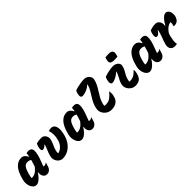

<svg xmlns="http://www.w3.org/2000/svg" viewBox="312 -2173 3588 3588"><g transform="rotate(-45 2106.0 -379.0)"><path d="M297 -552Q344 -552 372.5 -524.5Q401 -497 417 -462H422Q426 -482 429 -503Q432 -524 432 -540Q456 -548 487 -548Q521 -548 543 -532Q565 -516 570 -477Q575 -438 558 -369Q542 -305 519 -249Q496 -193 480 -144Q489 -139 503 -139Q516 -139 529 -143.5Q542 -148 557 -161H563Q562 -154 559.5 -146Q557 -138 555 -129Q548 -98 537 -71Q526 -44 512 -29Q494 -10 475.5 0Q457 10 428 10Q392 10 368.5 -10Q345 -30 335.5 -64Q326 -98 333 -138H327Q302 -97 271.5 -63Q241 -29 209.5 -8.5Q178 12 149 12Q111 12 84.5 -10.5Q58 -33 43 -69.5Q28 -106 25 -147.5Q22 -189 31 -227L38 -255Q76 -406 142.5 -479Q209 -552 297 -552ZM171 -146Q176 -145 180.5 -144.5Q185 -144 189 -144Q232 -144 275.5 -170.5Q319 -197 363 -254Q373 -287 384 -320.5Q395 -354 405 -390Q374 -413 324 -413Q273 -413 243 -370.5Q213 -328 193 -255L188 -237Q181 -211 177 -188Q173 -165 171 -146Z M697 -533Q756 -550 824 -550Q869 -550 895.5 -525.5Q922 -501 931.5 -467.5Q941 -434 934 -407Q923 -362 907.5 -326Q892 -290 877 -255Q862 -220 852 -178Q845 -146 849 -121H855Q914 -136 959.5 -185Q1005 -234 1021 -301L1024 -313Q1041 -378 1038 -437.5Q1035 -497 1021 -534V-540Q1040 -546 1057.5 -548.5Q1075 -551 1090 -551Q1129 -551 1154 -526Q1180 -500 1187.5 -446Q1195 -392 1179 -318L1176 -304Q1156 -210 1108 -139Q1060 -68 992 -29Q924 10 844 10Q815 10 791.5 -1Q768 -12 749 -30Q724 -56 711 -90Q698 -124 702 -156Q709 -205 724.5 -247Q740 -289 758 -330Q776 -371 788 -415L782 -419Q763 -397 740 -383.5Q717 -370 694 -370Q675 -370 667.5 -393.5Q660 -417 673 -471Q677 -485 682 -499.5Q687 -514 697 -533Z M1497 -552Q1544 -552 1572.5 -524.5Q1601 -497 1617 -462H1622Q1626 -482 1629 -503Q1632 -524 1632 -540Q1656 -548 1687 -548Q1721 -548 1743 -532Q1765 -516 1770 -477Q1775 -438 1758 -369Q1742 -305 1719 -249Q1696 -193 1680 -144Q1689 -139 1703 -139Q1716 -139 1729 -143.5Q1742 -148 1757 -161H1763Q1762 -154 1759.5 -146Q1757 -138 1755 -129Q1748 -98 1737 -71Q1726 -44 1712 -29Q1694 -10 1675.5 0Q1657 10 1628 10Q1592 10 1568.5 -10Q1545 -30 1535.5 -64Q1526 -98 1533 -138H1527Q1502 -97 1471.5 -63Q1441 -29 1409.5 -8.5Q1378 12 1349 12Q1311 12 1284.5 -10.5Q1258 -33 1243 -69.5Q1228 -106 1225 -147.5Q1222 -189 1231 -227L1238 -255Q1276 -406 1342.5 -479Q1409 -552 1497 -552ZM1371 -146Q1376 -145 1380.5 -144.5Q1385 -144 1389 -144Q1432 -144 1475.5 -170.5Q1519 -197 1563 -254Q1573 -287 1584 -320.5Q1595 -354 1605 -390Q1574 -413 1524 -413Q1473 -413 1443 -370.5Q1413 -328 1393 -255L1388 -237Q1381 -211 1377 -188Q1373 -165 1371 -146Z M1918 -714Q1947 -726 1992 -736.5Q2037 -747 2086 -754Q2135 -761 2173 -761Q2211 -761 2242.5 -742Q2274 -723 2290.5 -692.5Q2307 -662 2301 -627Q2290 -566 2261.5 -511Q2233 -456 2199 -403.5Q2165 -351 2136 -298Q2107 -245 2094 -186Q2091 -174 2089 -162Q2087 -150 2086 -139Q2096 -136 2107 -135.5Q2118 -135 2128 -135Q2167 -135 2199.5 -147Q2232 -159 2265 -187Q2298 -215 2337 -263H2343Q2347 -239 2347.5 -210.5Q2348 -182 2340 -150Q2330 -106 2315 -79.5Q2300 -53 2275 -33Q2224 10 2131 10Q2087 10 2050 -8Q2013 -26 1987 -56Q1961 -86 1949 -122.5Q1937 -159 1943 -197Q1952 -263 1978.5 -319Q2005 -375 2038 -426.5Q2071 -478 2101 -530.5Q2131 -583 2147 -641L2140 -646Q2107 -613 2067 -593Q2027 -573 1991 -564Q1955 -555 1932 -555Q1902 -555 1892 -578Q1882 -601 1895 -656Q1899 -670 1904 -684Q1909 -698 1918 -714Z M2489 -503Q2519 -515 2560.5 -526Q2602 -537 2646 -543.5Q2690 -550 2727 -550Q2764 -550 2795 -534Q2826 -518 2843 -491.5Q2860 -465 2854 -435Q2845 -386 2823 -345.5Q2801 -305 2778 -265Q2755 -225 2744 -177Q2741 -164 2739 -151Q2737 -138 2736 -127Q2741 -126 2745.5 -125.5Q2750 -125 2754 -125Q2803 -125 2847.5 -146Q2892 -167 2945 -223H2951Q2953 -207 2952 -186.5Q2951 -166 2944 -137Q2925 -62 2886 -27Q2869 -11 2837.5 -0.5Q2806 10 2766 10Q2727 10 2693.5 -7Q2660 -24 2636 -52Q2612 -80 2601 -113Q2590 -146 2595 -177Q2602 -224 2621.5 -264.5Q2641 -305 2663 -345Q2685 -385 2699 -430L2693 -433Q2644 -388 2590 -361Q2536 -334 2498 -334Q2472 -334 2462.5 -362Q2453 -390 2466 -445Q2470 -459 2475 -473Q2480 -487 2489 -503ZM2740 -764Q2762 -767 2786.5 -768.5Q2811 -770 2830 -770Q2948 -770 2924 -669L2911 -617Q2889 -614 2865.5 -612.5Q2842 -611 2822 -611Q2758 -611 2734.5 -635.5Q2711 -660 2726 -714Z M3297 -552Q3344 -552 3372.5 -524.5Q3401 -497 3417 -462H3422Q3426 -482 3429 -503Q3432 -524 3432 -540Q3456 -548 3487 -548Q3521 -548 3543 -532Q3565 -516 3570 -477Q3575 -438 3558 -369Q3542 -305 3519 -249Q3496 -193 3480 -144Q3489 -139 3503 -139Q3516 -139 3529 -143.5Q3542 -148 3557 -161H3563Q3562 -154 3559.5 -146Q3557 -138 3555 -129Q3548 -98 3537 -71Q3526 -44 3512 -29Q3494 -10 3475.5 0Q3457 10 3428 10Q3392 10 3368.5 -10Q3345 -30 3335.5 -64Q3326 -98 3333 -138H3327Q3302 -97 3271.5 -63Q3241 -29 3209.5 -8.5Q3178 12 3149 12Q3111 12 3084.5 -10.5Q3058 -33 3043 -69.5Q3028 -106 3025 -147.5Q3022 -189 3031 -227L3038 -255Q3076 -406 3142.5 -479Q3209 -552 3297 -552ZM3171 -146Q3176 -145 3180.5 -144.5Q3185 -144 3189 -144Q3232 -144 3275.5 -170.5Q3319 -197 3363 -254Q3373 -287 3384 -320.5Q3395 -354 3405 -390Q3374 -413 3324 -413Q3273 -413 3243 -370.5Q3213 -328 3193 -255L3188 -237Q3181 -211 3177 -188Q3173 -165 3171 -146Z M3697 -523Q3720 -532 3760 -541Q3800 -550 3834 -550Q3881 -550 3908 -525.5Q3935 -501 3944 -465Q3953 -429 3945 -395L3952 -392Q3997 -474 4041.5 -517Q4086 -560 4125 -560Q4154 -560 4174 -540Q4194 -521 4202 -497.5Q4210 -474 4211.5 -452Q4213 -430 4211.5 -414.5Q4210 -399 4209 -396L4204 -376Q4203 -373 4197.5 -357Q4192 -341 4178 -321Q4164 -301 4139 -286.5Q4114 -272 4075 -272Q4070 -272 4065.5 -272.5Q4061 -273 4055 -274V-280Q4063 -303 4066 -324.5Q4069 -346 4069 -369H4062Q4047 -369 4021.5 -359.5Q3996 -350 3963.5 -323Q3931 -296 3896 -242Q3886 -211 3877 -177Q3868 -143 3862 -98Q3853 -37 3866 0Q3840 8 3809 8Q3749 8 3719 -33Q3689 -74 3707 -143Q3725 -212 3753.5 -281Q3782 -350 3797 -430L3791 -433Q3762 -390 3742.5 -374Q3723 -358 3703 -358Q3677 -358 3668.5 -382Q3660 -406 3673 -461Q3677 -475 3682 -489.5Q3687 -504 3697 -523Z"/></g></svg>

Font: Recursive Mn Csl St XBd
Style: Italic
Weight: 800
Italic angle: -15°
Monospace: yes
Version: Version 1.079;hotconv 1.0.112;makeotfexe 2.5.65598; ttfautoh